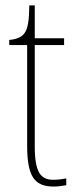

<svg xmlns="http://www.w3.org/2000/svg" viewBox="-20 -677 286 707"><path d="M178 10C191 10 207 8 224 5V-20C206 -17 194 -15 176 -15C130 -15 108 -42 108 -138V-511H216V-536H108V-657H88C87 -605 84 -571 68 -552C58 -540 40 -532 14 -530V-511H80V-141C80 -27 107 10 178 10Z"/></svg>

Font: Noto Serif Bengali Condensed Thin
Style: Regular
Weight: 100
Width: 3
Designer: Juan Bruce, Universal Thirst, Indian Type Foundry and the Monotype Design Team.
Foundry: Monotype Imaging Inc.
Version: Version 2.003